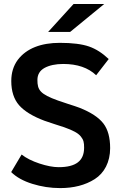

<svg xmlns="http://www.w3.org/2000/svg" viewBox="-20 -941 653 972"><path d="M335 -779.3 507.8 -920.9H352.5L223.6 -779.3ZM284.7 11.2C352.5 11.2 411.1 -3.4 459.5 -34.2C507.8 -64.9 537.6 -120.1 537.6 -190.9C537.6 -244.1 526.4 -286.1 503.4 -315.9C480.5 -345.7 440.4 -372.6 382.3 -395.5C369.6 -400.4 350.1 -406.7 324.2 -415C298.3 -423.3 281.7 -429.2 273.4 -432.1C182.1 -464.8 169.4 -485.8 169.4 -536.1C169.4 -563.5 181.6 -584 205.6 -597.2C230 -610.4 261.7 -617.2 300.3 -617.2C371.1 -617.2 426.8 -598.1 466.8 -560.1L530.3 -642.1C499 -671.9 465.8 -693.4 430.7 -705.6C395.5 -717.8 346.2 -724.1 282.7 -724.1C189 -724.1 114.3 -696.8 69.8 -637.7C47.9 -607.9 37.1 -572.3 37.1 -530.8C37.1 -479.5 50.3 -438.5 76.7 -408.2C103 -378.4 145.5 -352.1 204.1 -330.1C214.8 -326.2 231.9 -320.3 254.9 -313C278.3 -305.7 294.9 -300.3 304.7 -296.9C350.1 -280.8 376 -267.1 389.6 -249.5C403.3 -232.4 405.8 -219.2 405.8 -193.4C405.8 -127 364.7 -94.7 276.9 -94.7C249 -94.7 216.3 -101.1 179.2 -113.3C142.6 -125.5 112.3 -140.6 89.4 -158.7L36.6 -69.8C62.5 -44.4 98.1 -24.4 143.6 -10.3C189 3.9 235.8 11.2 284.7 11.2Z"/></svg>

Font: Ride
Style: Bold
Weight: 700
Version: Version 3.000